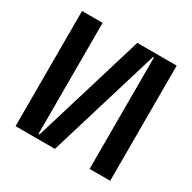

<svg xmlns="http://www.w3.org/2000/svg" viewBox="-160 -888 1051 1050"><g transform="rotate(30 365.5 -363.5)"><path d="M66.8 -727.3H196.7V-26.3H203.1L415.8 -727.3H664.4V0H534.4V-703.8H528.8L315.3 0H66.8Z"/></g></svg>

Font: Riot Sans
Style: Bold
Weight: 600
Designer: Rasmus Andersson
Foundry: rsms
Version: Version 4.001